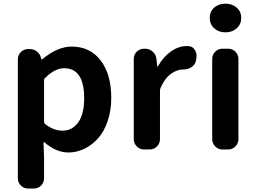

<svg xmlns="http://www.w3.org/2000/svg" viewBox="-20 -830 1423 1066"><path d="M136.7 216.8Q112.3 216.8 95.7 200.2Q79.1 183.6 79.1 159.2V-500Q79.1 -524.4 95.7 -541Q112.3 -557.6 136.7 -557.6H146.5Q168.9 -557.6 186.5 -543Q204.1 -528.3 208 -505.9L209 -502Q209 -500 210.9 -500Q212.9 -500 214.8 -501Q298.8 -571.3 377.9 -571.3Q480.5 -571.3 539.1 -494.1Q597.7 -417 597.7 -287.1Q597.7 -216.8 578.1 -158.7Q558.6 -100.6 525.4 -63Q492.2 -25.4 449.2 -4.4Q406.2 16.6 360.4 16.6Q291 16.6 226.6 -40Q224.6 -41 223.1 -40Q221.7 -39.1 221.7 -37.1L224.6 46.9V159.2Q224.6 183.6 208 200.2Q191.4 216.8 167 216.8ZM327.1 -104.5Q380.9 -104.5 414.1 -150.4Q447.3 -196.3 447.3 -285.2Q447.3 -451.2 335.9 -451.2Q285.2 -451.2 230.5 -397.5Q224.6 -392.6 224.6 -385.7V-154.3Q224.6 -146.5 230.5 -141.6Q277.3 -104.5 327.1 -104.5Z M780.3 0Q755.9 0 739.3 -17.1Q722.7 -34.2 722.7 -57.6V-502Q722.7 -526.4 739.3 -543Q755.9 -559.6 780.3 -559.6H785.2Q809.6 -559.6 827.6 -543.5Q845.7 -527.3 848.6 -502.9L852.5 -462.9Q852.5 -460.9 854.5 -460.9Q856.4 -460.9 857.4 -462.9Q887.7 -515.6 929.7 -544.9Q971.7 -574.2 1015.6 -574.2Q1020.5 -574.2 1025.4 -574.2Q1049.8 -573.2 1062.5 -551.8Q1071.3 -537.1 1071.3 -519.5Q1071.3 -512.7 1070.3 -505.9L1067.4 -491.2Q1062.5 -469.7 1043 -457Q1023.4 -444.3 999 -444.3Q998 -444.3 997.1 -444.3Q961.9 -444.3 927.7 -418.9Q893.6 -393.6 871.1 -340.8Q868.2 -334 868.2 -327.1V-57.6Q868.2 -34.2 851.6 -17.1Q835 0 810.5 0Z M1215.8 0Q1191.4 0 1174.8 -17.1Q1158.2 -34.2 1158.2 -57.6V-502Q1158.2 -526.4 1174.8 -543Q1191.4 -559.6 1215.8 -559.6H1246.1Q1270.5 -559.6 1287.1 -543Q1303.7 -526.4 1303.7 -502V-57.6Q1303.7 -34.2 1287.1 -17.1Q1270.5 0 1246.1 0ZM1232.4 -650.4Q1194.3 -650.4 1169.4 -672.9Q1144.5 -695.3 1144.5 -730.5Q1144.5 -765.6 1168.9 -787.6Q1193.4 -809.6 1232.4 -809.6Q1269.5 -809.6 1294.4 -787.6Q1319.3 -765.6 1319.3 -730.5Q1319.3 -695.3 1294.4 -672.9Q1269.5 -650.4 1232.4 -650.4Z"/></svg>

Font: Gen Jyuu Gothic P Bold
Style: Bold
Weight: 700
Designer: [Source Han Sans]
Ryoko NISHIZUKA  (kana & ideographs); Paul D. Hunt (Latin, Greek & Cyrillic); Wenlong ZHANG  (bopomofo
Version: Version 1.002.20150607